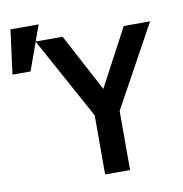

<svg xmlns="http://www.w3.org/2000/svg" viewBox="-209 -860 895 940"><g transform="rotate(-10 238.0 -390.0)"><path d="M238 0H362V-294L585 -700H454L302 -414L150 -700H16L45 -780H-95L-124 -560H-34L16 -699L238 -294Z"/></g></svg>

Font: CommitMono
Style: 700Regular
Weight: 700
Monospace: yes
Designer: Eigil Nikolajsen
Foundry: Eigil Nikolajsen
Version: Version 1.143